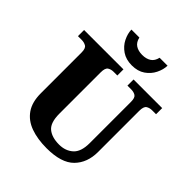

<svg xmlns="http://www.w3.org/2000/svg" viewBox="-252 -1094 1262 1262"><g transform="rotate(45 379.5 -463.0)"><path d="M392 10Q307 10 243.5 -13Q180 -36 145 -86.5Q110 -137 110 -219V-598Q110 -636 92.5 -646.5Q75 -657 52 -657H17V-714H383V-657H349Q325 -657 308 -646Q291 -635 291 -594V-210Q291 -127 328.5 -96Q366 -65 433 -65Q492 -65 530.5 -99.5Q569 -134 569 -214V-598Q569 -636 552.5 -646.5Q536 -657 512 -657H477V-714H743V-657H707Q683 -657 666 -646Q649 -635 649 -594V-212Q649 -112 589 -51Q529 10 392 10ZM403 -771Q349 -771 311.5 -796.5Q274 -822 255 -860.5Q236 -899 235 -936H309Q317 -900 341.5 -884Q366 -868 403 -868Q440 -868 464.5 -884Q489 -900 497 -936H571Q570 -899 551 -860.5Q532 -822 495 -796.5Q458 -771 403 -771Z"/></g></svg>

Font: Noto Serif Tamil ExtraBold
Style: Regular
Weight: 800
Designer: Indian Type Foundry, Tom Grace, and the Monotype Design Team
Foundry: Monotype Imaging Inc.
Version: Version 2.004; ttfautohint (v1.8.4.7-5d5b)